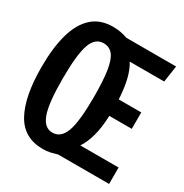

<svg xmlns="http://www.w3.org/2000/svg" viewBox="-167 -836 939 982"><g transform="rotate(30 302.0 -345.0)"><path d="M220 -706.5Q244.5 -706.5 264.8 -702.8Q285 -699 307 -691.5H600.5L586 -594.5H382.5Q403 -562.5 415 -514Q427 -465.5 430.5 -399H563.5V-302H431Q428.5 -233 414.8 -182.2Q401 -131.5 378 -97H604V0H303.5Q283.5 6 264 10.5Q244.5 15 220 15Q108 15 56.8 -78Q5.5 -171 5.5 -345.5Q5.5 -459.5 28.2 -540.2Q51 -621 98.5 -663.8Q146 -706.5 220 -706.5ZM220.5 -609.5Q170.5 -609.5 149.8 -548.8Q129 -488 129 -345.5Q129 -202.5 151 -142.2Q173 -82 220.5 -82Q271 -82 292.8 -142.5Q314.5 -203 314.5 -346Q314.5 -442.5 305.5 -500.2Q296.5 -558 276 -583.8Q255.5 -609.5 220.5 -609.5Z"/></g></svg>

Font: Fira Code Light SemiBold
Style: Regular
Weight: 600
Monospace: yes
Version: Version 5.002